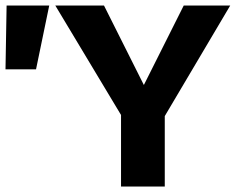

<svg xmlns="http://www.w3.org/2000/svg" viewBox="-40 -678 857 698"><path d="M559 -256V0H400V-260L161 -658H338L483 -369L628 -658H797ZM-20 -426 -16 -658H139L91 -426Z"/></svg>

Font: Ysabeau Ultrabold
Style: Regular
Weight: 800
Designer: Christian Thalmann (Catharsis Fonts)
Version: Version 0.003